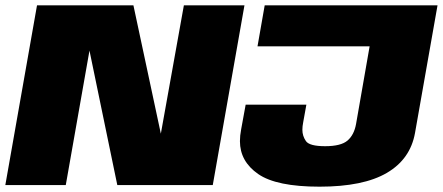

<svg xmlns="http://www.w3.org/2000/svg" viewBox="-57 -695 1663 721"><path d="M82 -675H444L547 -193L633.5 -675H861L742 0H383.5L279 -505L190 0H-37ZM1586 -675 1501.5 -196Q1484 -97.5 1395.8 -45.8Q1307.5 6 1143 6Q981 6 912.5 -41.5Q844 -89 844 -165Q844 -185.5 848.5 -209L865.5 -302H1093.5L1081.5 -235.5Q1078.5 -220.5 1078.5 -207.5Q1078.5 -184.5 1091.8 -165.2Q1105 -146 1164 -146Q1223 -146 1247.8 -167Q1272.5 -188 1280 -229L1331 -521H910L937 -675Z"/></svg>

Font: Rudi
Style: Regular
Weight: 400
Italic angle: -10°
Designer: Tyler Finck
Foundry: Etcetera Type Company
Version: Version 1.111; ttfautohint (v1.8.4)